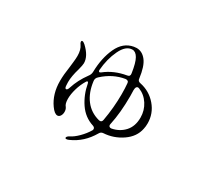

<svg xmlns="http://www.w3.org/2000/svg" viewBox="-130 -819 1261 1144"><g transform="rotate(30 500.0 -247.0)"><path d="M210 -454Q210 -461 216 -461Q224 -461 236 -450Q290 -400 290 -351Q290 -338 281 -304Q264 -247 264 -207Q264 -192 265 -184Q266 -164 275 -164Q284 -164 290 -184Q309 -244 350 -300Q363 -316 363 -335Q365 -430 398 -501.5Q431 -573 498 -585Q510 -587 517 -587Q556 -587 583.5 -551.5Q611 -516 621 -437Q622 -419 641 -416Q709 -402 753.5 -350Q798 -298 798 -230Q798 -209 794 -192Q782 -131 724.5 -91.5Q667 -52 598 -48Q582 -47 574 -32Q525 52 443 88Q433 93 425 93Q417 93 417 87Q417 83 421.5 78Q426 73 434 69Q459 57 487 29Q515 1 534 -31Q536 -34 536 -40Q536 -51 522 -56Q459 -76 421 -132Q383 -188 370 -259Q368 -268 363 -268Q359 -268 355 -261Q335 -228 324 -190Q313 -152 313 -121Q313 -86 326 -72Q335 -60 335 -42Q335 -26 327.5 -14Q320 -2 308 -2Q288 -2 264 -36Q219 -99 219 -189Q219 -232 228 -290Q229 -300 232 -325.5Q235 -351 235 -369Q235 -412 217 -437Q210 -445 210 -454ZM398 -351Q400 -351 406 -355Q466 -403 550 -417Q570 -420 566 -441Q556 -509 539.5 -537.5Q523 -566 500 -566Q456 -566 426 -503.5Q396 -441 390 -362Q390 -351 398 -351ZM393 -286Q402 -214 438.5 -166Q475 -118 536 -102Q539 -101 544 -101Q557 -101 560 -117Q577 -211 577 -304Q577 -345 574 -376Q574 -386 568 -390.5Q562 -395 552 -394Q471 -381 406 -321Q389 -307 393 -286ZM607 -111Q607 -103 612 -99Q617 -95 626 -96Q678 -106 711 -142.5Q744 -179 744 -239Q744 -288 718 -328.5Q692 -369 649 -386Q638 -390 632 -383Q626 -376 626 -360L627 -320Q627 -204 608 -117Z"/></g></svg>

Font: Hina Mincho
Style: Regular
Weight: 400
Designer: satsuyako
Foundry: satsuyako
Version: Version 1.100